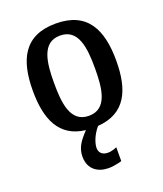

<svg xmlns="http://www.w3.org/2000/svg" viewBox="-134 -599 766 900"><g transform="rotate(-20 249.0 -149.0)"><path d="M155 120C155 185 202 212 253 212C286 212 319 201 319 201V132C319 132 298 143 274 143C244 143 231 125 231 104C231 85 241 47 273 9C413 -1 458 -103 458 -250C458 -404 408 -510 250 -510C92 -510 42 -404 42 -250C42 -108 84 -7 213 8C177 46 155 75 155 120ZM250 -50C158 -50 148 -150 148 -250C148 -350 158 -450 250 -450C342 -450 352 -350 352 -250C352 -150 342 -50 250 -50Z"/></g></svg>

Font: Hermeneus One
Style: Regular
Weight: 400
Designer: Rodrigo Fuenzalida, Pablo Impallari
Foundry: Pablo Impallari, Rodrigo Fuenzalida
Version: Version 1.002